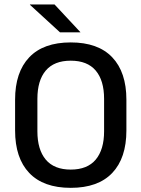

<svg xmlns="http://www.w3.org/2000/svg" viewBox="-20 -846 647 878"><path d="M303.5 13Q178.5 13 113.8 -55Q49 -123 49 -249.5V-390Q49 -516 113.8 -584Q178.5 -652 303.5 -652Q428.5 -652 493.2 -584Q558 -516 558 -390V-249.5Q558 -123 493.2 -55Q428.5 13 303.5 13ZM303.5 -70.5Q379.5 -70.5 417.8 -116.2Q456 -162 456 -245.5V-394Q456 -478 417.8 -523.2Q379.5 -568.5 303.5 -568.5Q227.5 -568.5 189.2 -523.2Q151 -478 151 -394V-245.5Q151 -162 189.2 -116.2Q227.5 -70.5 303.5 -70.5ZM229.5 -825.5 347.5 -699V-698H254.5L117 -824V-825.5Z"/></svg>

Font: Anek Telugu Medium Medium
Style: Regular
Weight: 500
Version: Version 1.003